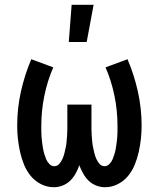

<svg xmlns="http://www.w3.org/2000/svg" viewBox="-20 -776 665 804"><path d="M205 8Q177 8 151.5 -5Q126 -18 108.5 -39.5Q91 -61 80.5 -87Q70 -113 64 -140Q58 -167 55 -194.5Q52 -222 52 -250Q52 -322 67.5 -392Q83 -462 111 -528L203 -494Q178 -436 165.5 -374Q153 -312 153 -250Q153 -238 153 -226Q153 -214 154 -202Q155 -190 156.5 -178.5Q158 -167 160 -155Q162 -143 165.5 -131.5Q169 -120 173.5 -109Q178 -98 187 -89Q196 -80 207 -80Q220 -80 228.5 -90Q237 -100 242 -111.5Q247 -123 250 -135.5Q253 -148 255.5 -160Q258 -172 259 -184.5Q260 -197 261 -209.5Q262 -222 262 -234.5Q262 -247 262 -260V-338H363V-260Q363 -247 363 -234.5Q363 -222 364 -209.5Q365 -197 366 -184.5Q367 -172 369.5 -160Q372 -148 375 -135.5Q378 -123 383 -111.5Q388 -100 396.5 -90Q405 -80 418 -80Q429 -80 438 -89Q447 -98 451.5 -109Q456 -120 459.5 -131.5Q463 -143 465 -155Q467 -167 468.5 -178.5Q470 -190 471 -202Q472 -214 472 -226Q472 -238 472 -250Q472 -312 459.5 -374Q447 -436 422 -494L514 -528Q542 -462 557.5 -392Q573 -322 573 -250Q573 -222 570 -194.5Q567 -167 561 -140Q555 -113 544.5 -87Q534 -61 516.5 -39.5Q499 -18 473.5 -5Q448 8 420 8Q401 8 383 1Q365 -6 351.5 -19Q338 -32 328.5 -49Q319 -66 312 -84Q306 -66 296.5 -49Q287 -32 273.5 -19Q260 -6 242 1Q224 8 205 8ZM268 -600 280 -756H372L343 -600Z"/></svg>

Font: Iosevka Custom Semibold
Style: Regular
Weight: 600
Designer: Belleve Invis
Foundry: Belleve Invis
Version: Version 27.0.2; ttfautohint (v1.8.4)